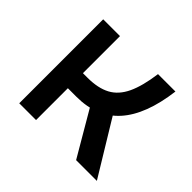

<svg xmlns="http://www.w3.org/2000/svg" viewBox="-126 -678 837 837"><g transform="rotate(45 293.0 -259.0)"><path d="M151.4 -196.3V-289.1H210Q274.4 -289.1 315.9 -311.3Q357.4 -333.5 381.1 -383.8Q404.8 -434.1 416 -517.6H523.4Q502.9 -356 431.4 -276.1Q359.9 -196.3 234.4 -196.3ZM78.1 0V-517.6H181.6V0ZM428.7 0 281.2 -252 378.9 -292 556.6 0Z"/></g></svg>

Font: Cascadia Mono PL
Style: Regular
Weight: 400
Monospace: yes
Designer: Aaron Bell
Foundry: Saja Typeworks
Version: Version 2102.003